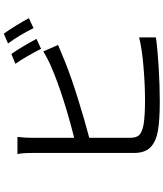

<svg xmlns="http://www.w3.org/2000/svg" viewBox="57 -922 885 1040"><g transform="rotate(-90 500.0 -401.5)"><path d="M922 -688 868 -663Q829 -742 785 -801L838 -824Q859 -795 883.5 -755Q908 -715 922 -688ZM675 -761 728 -783Q746 -758 769.5 -718.5Q793 -679 810 -647L756 -622Q740 -655 717 -694.5Q694 -734 675 -761ZM344 -67Q394 -59 476 -59Q564 -59 662 -67.5Q760 -76 818 -91V0Q755 9 656 15Q557 21 472 21Q371 21 312 11Q252 0 222 -30Q192 -60 192 -119V-669Q192 -722 186 -750H279Q274 -712 274 -669V-443Q369 -466 474.5 -499.5Q580 -533 654 -565Q699 -584 742 -610L777 -530Q704 -499 683 -491Q603 -459 488 -423Q373 -387 274 -361V-141Q274 -105 289.5 -90Q305 -75 344 -67Z"/></g></svg>

Font: Noto Sans SC
Style: Regular
Weight: 400
Designer: Ryoko NISHIZUKA ____ (kana & ideographs); Paul D. Hunt (Latin, Greek & Cyrillic); Wenlong ZHANG ___ (bopomofo); Sandoll 
Foundry: Adobe Systems Incorporated
Version: Version 1.004